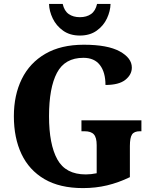

<svg xmlns="http://www.w3.org/2000/svg" viewBox="-20 -953 782 983"><path d="M405 10Q286 10 207.5 -36Q129 -82 90 -164.5Q51 -247 51 -358Q51 -466 91.5 -548.5Q132 -631 212 -677.5Q292 -724 409 -724Q531 -724 593 -690Q655 -656 655 -607Q655 -571 622 -544.5Q589 -518 520 -518Q520 -583 491.5 -620Q463 -657 407 -657Q312 -657 271.5 -580Q231 -503 231 -358Q231 -214 273.5 -137Q316 -60 419 -60Q446 -60 475 -66V-210Q475 -249 460.5 -265Q446 -281 413 -281H397V-337H704V-281H696Q667 -281 656 -264.5Q645 -248 645 -206V-46Q587 -18 528.5 -4Q470 10 405 10ZM389 -771Q338 -771 303 -796Q268 -821 250 -858.5Q232 -896 231 -933H301Q309 -897 332 -881Q355 -865 389 -865Q423 -865 446 -881Q469 -897 477 -933H546Q545 -896 527.5 -858.5Q510 -821 475 -796Q440 -771 389 -771Z"/></svg>

Font: Noto Serif SemiCondensed ExtraBold
Style: Regular
Weight: 800
Width: 4
Designer: Monotype Design Team
Foundry: Monotype Imaging Inc.
Version: Version 2.015